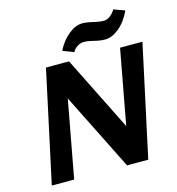

<svg xmlns="http://www.w3.org/2000/svg" viewBox="-125 -986 1007 1094"><g transform="rotate(-15 378.0 -439.5)"><path d="M45 0 187 -658H299L177 0ZM554 0H489L212 -555L237 -658H323L582 -138ZM756 -658 614 0H502L624 -658ZM366 -701 301 -726Q328 -780 369.5 -814Q411 -848 452 -848Q472 -848 492.5 -843.5Q513 -839 534.5 -834.5Q556 -830 574 -830Q594 -830 612 -843.5Q630 -857 643 -879L708 -855Q679 -793 637 -759Q595 -725 555 -725Q532 -725 511 -729.5Q490 -734 471 -738.5Q452 -743 433 -743Q412 -743 393.5 -731Q375 -719 366 -701Z"/></g></svg>

Font: Ysabeau Infant ExtraBold
Style: Italic
Weight: 800
Italic angle: -12°
Designer: Christian Thalmann (Catharsis Fonts)
Version: Version 2.001;gftools[0.9.30]; featfreeze: ss01,ss02,lnum